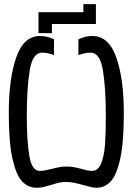

<svg xmlns="http://www.w3.org/2000/svg" viewBox="-20 -899 640 928"><path d="M166 -840H383V-879H443.5V-783H231V-739H166ZM22.5 -352Q22.5 -518.5 58.5 -621.8Q94.5 -725 173.5 -725Q193 -725 209 -720.8Q225 -716.5 241 -709V-633Q222 -639.5 209.2 -642Q196.5 -644.5 183 -644.5Q138 -644.5 123.8 -559.8Q109.5 -475 109.5 -339.5Q109.5 -216 122 -144.5Q134.5 -73 171.5 -73Q185 -73 198 -75.5Q211 -78 229.5 -82.5Q252.5 -88.5 268.2 -91.2Q284 -94 302.5 -94Q322 -94 339 -90.8Q356 -87.5 377.5 -81.5Q394 -77 404.2 -75Q414.5 -73 424.5 -73Q454 -73 468.8 -108.8Q483.5 -144.5 487.5 -199.8Q491.5 -255 491.5 -339.5Q491.5 -475 477.2 -559.8Q463 -644.5 418 -644.5Q404 -644.5 391.5 -642Q379 -639.5 359 -633V-709Q375 -716.5 391 -720.8Q407 -725 426.5 -725Q505.5 -725 542 -621.8Q578.5 -518.5 578.5 -352Q578.5 -210 560.8 -130.5Q543 -51 514.2 -21.2Q485.5 8.5 447 8.5Q436 8.5 422.2 5.5Q408.5 2.5 387 -3.5Q358.5 -11.5 338.5 -15.5Q318.5 -19.5 299 -19.5Q281 -19.5 265.5 -16Q250 -12.5 228 -5.5Q205 1.5 189.8 5Q174.5 8.5 156 8.5Q117 8.5 87.8 -21.2Q58.5 -51 40.5 -130.5Q22.5 -210 22.5 -352Z"/></svg>

Font: JuliaMono
Style: Regular
Weight: 400
Monospace: yes
Designer: cormullion
Foundry: corm
Version: Version 0.055; ttfautohint (v1.8.4)